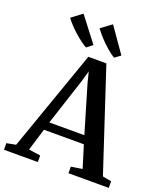

<svg xmlns="http://www.w3.org/2000/svg" viewBox="-191 -1117 1068 1236"><g transform="rotate(20 343.0 -499.5)"><path d="M46.5 -57 289.5 -748H413L641 -56.5L701.5 -45V0H425.5V-45L502 -56.5L455 -209H181.5L135 -56.5L215.5 -45V0H-16L-16.5 -45ZM438 -265 343 -585.5 324 -661 302 -584 198 -265ZM254 -799.5Q236 -809.5 213.5 -826.2Q191 -843 168.2 -863.5Q145.5 -884 126 -905Q106.5 -926 93.5 -944.5L165.5 -998.5L294.5 -830.5L255 -799.5ZM446.5 -799.5Q422.5 -813.5 393.8 -838.5Q365 -863.5 338.5 -892.2Q312 -921 294.5 -945.5L367.5 -999L486.5 -828.5L447.5 -799.5Z"/></g></svg>

Font: Merriweather 48pt SemiBold
Style: Regular
Weight: 600
Version: Version 2.100